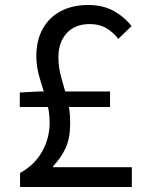

<svg xmlns="http://www.w3.org/2000/svg" viewBox="-20 -746 595 766"><path d="M60 0V-56Q117 -87 147.5 -140.5Q178 -194 178 -257Q178 -302 165 -346Q152 -390 138.5 -434Q125 -478 125 -522Q125 -585 150.5 -631Q176 -677 222.5 -701.5Q269 -726 332 -726Q391 -726 433.5 -702.5Q476 -679 505 -642L452 -591Q431 -618 403.5 -634Q376 -650 338 -650Q279 -650 246 -613.5Q213 -577 213 -518Q213 -476 225 -435Q237 -394 248.5 -350.5Q260 -307 260 -256Q260 -196 242.5 -157Q225 -118 192 -83V-79H506V0ZM59 -319V-377L134 -381H419V-319Z"/></svg>

Font: Noto Sans HK Thin
Style: Regular
Weight: 400
Version: Version 2.004-H2;hotconv 1.0.118;makeotfexe 2.5.65603